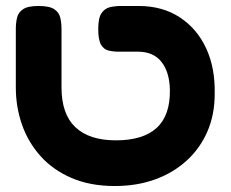

<svg xmlns="http://www.w3.org/2000/svg" viewBox="-20 -605 772 643"><path d="M365 18Q282 18 219.5 -9Q157 -36 115.5 -82.5Q74 -129 53.5 -188Q33 -247 33 -312V-508Q33 -528 37 -545.5Q41 -563 57 -574Q73 -585 109 -585Q146 -585 162 -574Q178 -563 182 -545.5Q186 -528 186 -507V-312Q186 -223 232.5 -179Q279 -135 368 -135Q459 -135 504.5 -176.5Q550 -218 549 -303Q548 -363 521 -397.5Q494 -432 441 -432H376Q358 -432 342.5 -436Q327 -440 318 -456Q309 -472 309 -508Q309 -545 320 -561Q331 -577 348.5 -581Q366 -585 385 -585H444Q524 -585 582 -547Q640 -509 670.5 -443Q701 -377 699 -290Q699 -221 674.5 -164.5Q650 -108 605 -67Q560 -26 499 -4Q438 18 365 18Z"/></svg>

Font: Fredoka SemiExpanded SemiBold
Style: Regular
Weight: 600
Width: 6
Designer: Ben Nathan
Foundry: Milena B. Brandão, Ben Nathan
Version: Version 2.001